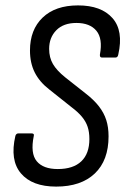

<svg xmlns="http://www.w3.org/2000/svg" viewBox="-20 -683 465 711"><path d="M188 8Q99 8 57.5 -41Q16 -90 37 -180Q40 -189 48 -189H97Q108 -189 105 -179Q92 -115 116 -86Q140 -57 194 -57Q251 -57 281 -85.5Q311 -114 311 -168Q311 -194 304.5 -213.5Q298 -233 283.5 -250.5Q269 -268 245 -286L162 -352Q126 -380 108.5 -415Q91 -450 91 -496Q91 -573 138 -618Q185 -663 269 -663Q355 -663 396.5 -616Q438 -569 418 -481Q416 -470 408 -470H357Q349 -470 350 -481Q361 -540 337 -569Q313 -598 263 -598Q215 -598 188.5 -571Q162 -544 162 -502Q162 -470 176 -446Q190 -422 221 -397L297 -337Q328 -313 346.5 -289Q365 -265 373.5 -238.5Q382 -212 382 -178Q382 -89 331 -40.5Q280 8 188 8Z"/></svg>

Font: Sofia Sans Condensed
Style: Italic
Weight: 400
Italic angle: -9°
Designer: Botio Nikoltchev, Ani Petrova
Foundry: lettersoup
Version: Version 4.101